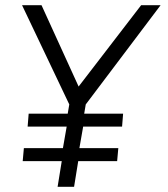

<svg xmlns="http://www.w3.org/2000/svg" viewBox="-20 -720 648 740"><path d="M202 0 218 -99H67.5L72 -149H222.5L237 -232H86.5L90.5 -282H241L247 -317.5L65 -700H140L283 -386.5L524 -700H599L310.5 -317.5L304.5 -282H454.5L450.5 -232H300.5L286 -149H436L431.5 -99H281.5L265.5 0Z"/></svg>

Font: Urbanist Light
Style: Italic
Weight: 300
Italic angle: -8°
Designer: Corey Hu
Foundry: Corey Hu
Version: Version 1.330; ttfautohint (v1.8.4.7-5d5b)